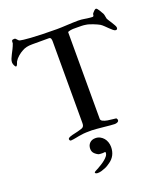

<svg xmlns="http://www.w3.org/2000/svg" viewBox="-168 -813 1020 1182"><g transform="rotate(-20 341.5 -221.5)"><path d="M391.6 -621.1V-54.7Q391.6 -43.5 404.1 -37.6Q416.5 -31.7 432.9 -28.8Q449.2 -25.9 465.3 -24.7Q481.4 -23.4 488.8 -22Q493.2 -16.6 493.9 -14.4Q494.6 -12.2 494.6 -7.8Q494.6 -3.4 491.9 -0.5Q489.3 2.4 485.4 4.2Q481.4 5.9 476.8 6.8Q472.2 7.8 468.3 7.8Q458.5 7.8 438.5 5.9Q418.5 3.9 396.2 1.7Q374 -0.5 353.3 -2.4Q332.5 -4.4 321.3 -4.4Q302.2 -4.4 284.7 -3.9Q267.1 -3.4 248 0Q244.1 0 235.6 1.7Q227.1 3.4 216.8 5.4Q206.5 7.3 196.5 9Q186.5 10.7 180.2 10.7Q175.3 10.7 172.9 6.6Q170.4 2.4 170.4 0Q170.4 -6.3 177.5 -10.3Q184.6 -14.2 189.5 -15.1Q192.4 -16.6 200.4 -18.6Q208.5 -20.5 218.3 -22.7Q228 -24.9 237.1 -27.1Q246.1 -29.3 251.5 -31.2Q259.3 -33.2 265.1 -35.4Q271 -37.6 274.9 -41.3Q278.8 -44.9 280.8 -51Q282.7 -57.1 282.7 -66.9V-601.6Q282.7 -605.5 282.2 -610.1Q281.7 -614.7 280.3 -618.7Q278.8 -622.6 275.9 -625Q272.9 -627.4 267.6 -627.4H158.2Q136.2 -627.4 120.6 -623.8Q105 -620.1 91.8 -612.3Q75.7 -604 59.3 -589.8Q43 -575.7 34.2 -560.1Q32.7 -557.6 31.5 -553.2Q30.3 -548.8 28.3 -544.4Q26.4 -540 23.9 -536.6Q21.5 -533.2 18.1 -533.2Q16.1 -533.2 13.7 -536.1Q11.2 -539.1 8.8 -543.7Q6.3 -548.3 4.6 -554Q2.9 -559.6 2.9 -564.9Q2.9 -575.7 7.6 -587.4Q12.2 -599.1 19 -612.3Q25.9 -625.5 33.7 -640.9Q41.5 -656.2 47.9 -674.8V-683.6Q47.9 -687 49.3 -690.9Q51.8 -695.3 56.4 -696Q61 -696.8 66.4 -696.8Q70.8 -696.8 73.7 -694.1Q76.7 -691.4 79.6 -688Q82.5 -684.6 86.2 -680.9Q89.8 -677.2 95.2 -675.8Q101.1 -674.3 117.7 -672.1Q134.3 -669.9 163.3 -668Q192.4 -666 234.4 -664.6Q276.4 -663.1 333.5 -663.1Q347.2 -663.1 364.7 -663.8Q382.3 -664.6 401.1 -665.5Q419.9 -666.5 438.5 -667.2Q457 -668 472.7 -668Q484.9 -668 494.6 -667Q504.4 -666 515.6 -664.1Q521.5 -663.1 528.3 -662.1Q535.2 -661.1 542 -660.4Q548.8 -659.7 554.7 -659.2Q560.5 -658.7 564 -658.7Q573.2 -658.7 573.2 -668.9Q573.2 -674.3 576.7 -679.2Q581.1 -684.6 588.4 -691.9Q595.7 -699.2 601.1 -699.2Q605 -699.2 609.6 -693.8Q614.3 -688.5 618.9 -680.9Q623.5 -673.3 627.7 -665.8Q631.8 -658.2 634.8 -653.8Q638.2 -646 639.6 -635Q641.1 -624 643.1 -618.2Q645 -613.8 651.6 -604Q658.2 -594.2 665 -583.3Q671.9 -572.3 677.5 -562Q683.1 -551.8 683.1 -545.9Q683.1 -533.2 671.9 -533.2Q665 -533.2 655.5 -541Q646 -548.8 635.5 -559.1Q625 -569.3 614.3 -579.8Q603.5 -590.3 594.2 -596.2Q587.9 -600.1 576.9 -605Q565.9 -609.9 553.7 -614.7Q541.5 -619.6 529.8 -623Q518.1 -626.5 509.8 -627.4Q496.6 -629.9 482.4 -630.1Q468.3 -630.4 455.1 -630.4H427.2Q425.8 -630.4 420.2 -629.9Q414.6 -629.4 408.2 -628.2Q401.9 -627 396.7 -625.2Q391.6 -623.5 391.6 -621.1ZM249 248.5Q250 247.6 251 245.8Q252 244.1 254.9 240.7Q263.2 236.3 269 233.2Q274.9 230 279.3 228Q280.3 227.1 281.2 226.6Q290 221.7 302.7 213.9Q315.4 206.1 327.1 196.5Q338.9 187 347.2 176.5Q355.5 166 355.5 154.8Q355.5 153.3 355 151.1Q354.5 148.9 352.1 148.9Q347.7 149.4 343.3 149.9Q338.9 150.4 334.5 150.4Q328.6 150.4 323.5 149.9Q318.4 149.4 313.5 148.9Q311 148.4 306.9 146.5Q302.7 144.5 298.6 141.6Q294.4 138.7 290.5 135.5Q286.6 132.3 284.7 129.9Q273.4 118.2 273.4 99.6Q273.4 76.7 287.6 62.5Q301.8 48.3 325.2 48.3Q341.8 48.3 355.5 55.4Q369.1 62.5 378.7 74Q388.2 85.4 393.3 100.6Q398.4 115.7 398.4 131.8Q398.4 161.1 386.5 184.1Q374.5 207 352.1 222.2Q344.2 227.5 335.7 233.2Q327.1 238.8 315.9 243.2Q301.8 249 290 252.2Q278.3 255.4 266.6 255.4Q262.7 255.4 259.3 254.6Q255.9 253.9 249 248.5Z"/></g></svg>

Font: IM FELL French Canon
Style: Regular
Weight: 400
Designer: Igino Marini
Foundry: Igino Marini,
Version: 3.00